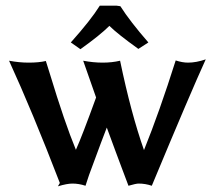

<svg xmlns="http://www.w3.org/2000/svg" viewBox="-20 -653 757 683"><path d="M395 -632.8 408.2 -630.9Q442.4 -577.1 507.8 -502L472.2 -479Q397.5 -532.7 369.1 -561Q335.9 -527.8 266.1 -478L231.9 -502Q302.7 -581.1 335 -632.8ZM186 9.8 192.9 -2Q94.2 -258.3 12.2 -437Q48.3 -430.2 82 -430.2Q118.2 -430.2 143.1 -436L157.2 -391.1Q210 -216.8 250 -120.1Q271.5 -167.5 321.8 -306.2Q314 -327.1 275.9 -437Q312 -430.2 345.2 -430.2Q378.4 -430.2 407.2 -437Q445.8 -251 492.2 -119.1Q546.9 -254.4 605 -438Q628.9 -430.2 648.9 -430.2Q678.2 -430.2 711.9 -441.9Q659.2 -326.7 520 7.8Q497.1 0 473.1 0Q463.9 0 437 7.8Q428.2 -14.6 411.1 -61Q394 -107.4 390.1 -117.2Q382.8 -136.7 375 -158.2Q367.2 -179.7 359.9 -199.2Q349.1 -172.4 296.9 -30.8Q294.9 -25.9 290.5 -11.5Q286.1 2.9 284.2 7.8Q260.3 0 237.8 0Q218.3 0 186 9.8Z"/></svg>

Font: Linear Smooth
Style: Bold
Weight: 700
Designer: Philipp H. Poll, Flanker
Foundry: Philipp H. Poll, reworked by Flanker
Version: Version 1.061 | FøM Fix